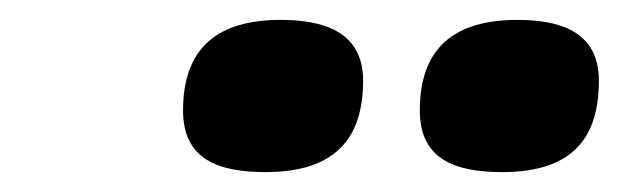

<svg xmlns="http://www.w3.org/2000/svg" viewBox="-20 -787 622 193"><path d="M485 -614C558 -614 582 -651 582 -706C582 -757 540 -767 500 -767C438 -767 402 -740 402 -676C402 -627 437 -614 485 -614ZM247 -614C320 -614 345 -651 345 -706C345 -757 302 -767 262 -767C200 -767 164 -740 164 -676C164 -627 199 -614 247 -614Z"/></svg>

Font: Noto Sans Black
Style: Italic
Weight: 900
Italic angle: -12°
Designer: Monotype Design Team
Foundry: Monotype Imaging Inc.
Version: Version 2.013